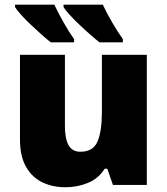

<svg xmlns="http://www.w3.org/2000/svg" viewBox="-20 -786 710 816"><path d="M604 -553.2V0H460L436 -68.8H424.8Q398.9 -27.3 354 -8.8Q309.1 9.8 257.8 9.8Q203.6 9.8 159.9 -11.2Q116.2 -32.2 90.6 -77.1Q64.9 -122.1 64.9 -192.9V-553.2H255.9V-251Q255.9 -197.3 271.2 -169.2Q286.6 -141.1 321.8 -141.1Q376 -141.1 394.5 -184.8Q413.1 -228.5 413.1 -311V-553.2ZM417 -766.1Q432.6 -732.4 456.8 -690.7Q481 -648.9 502 -620.1V-606H402.8Q386.2 -619.1 363.3 -639.2Q340.3 -659.2 317.4 -681.2Q294.4 -703.1 276.1 -722.9Q257.8 -742.7 250 -755.9V-766.1ZM210.9 -766.1Q226.6 -732.4 250.2 -690.7Q273.9 -648.9 294.9 -620.1V-606H195.8Q179.2 -619.1 156.5 -639.2Q133.8 -659.2 110.8 -681.2Q87.9 -703.1 69.8 -722.9Q51.8 -742.7 43.9 -755.9V-766.1Z"/></svg>

Font: Open Sans ExtraBold
Style: Regular
Weight: 800
Designer: Monotype Design Team
Foundry: Monotype Imaging Inc.
Version: Version 3.003; ttfautohint (v1.8.4)